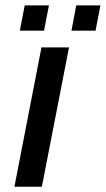

<svg xmlns="http://www.w3.org/2000/svg" viewBox="-20 -708 401 728"><path d="M241.7 -528.3 138.7 0H34.7L137.2 -528.3ZM360.8 -687.5 342.3 -591.8H251L269 -687.5ZM165.5 -687.5 147 -591.8H55.2L73.7 -687.5Z"/></svg>

Font: Arimo Medium
Style: Italic
Weight: 500
Italic angle: -12°
Designer: Steve Matteson
Foundry: Monotype Imaging Inc.
Version: Version 1.33